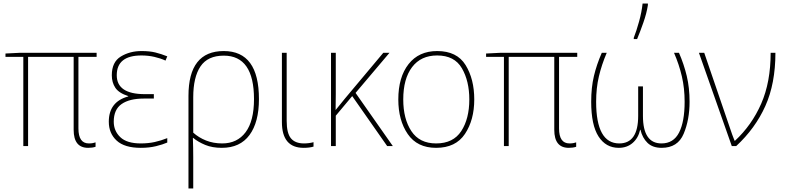

<svg xmlns="http://www.w3.org/2000/svg" viewBox="-20 -827 4444 1087"><path d="M483 -15Q424 -15 424 -100V-505H527V-528H91L11 -524V-505H112V0H139V-505H397V-92Q397 10 479 10Q503 10 521 4V-21Q515 -19 506 -17Q497 -15 483 -15Z M851 -294H800Q641 -294 641 -401Q641 -513 781 -513Q819 -513 854 -505Q889 -497 917 -484L927 -508Q892 -522 859.5 -530Q827 -538 781 -538Q715 -538 664 -507Q613 -476 613 -401Q613 -360 633 -330Q653 -300 706 -283V-281Q596 -251 596 -138Q596 -72 640.5 -31Q685 10 777 10Q825 10 863.5 0.5Q902 -9 927 -20V-45Q892 -31 856 -23Q820 -15 777 -15Q698 -15 661 -50.5Q624 -86 624 -138Q624 -207 668.5 -238Q713 -269 794 -269H851Z M1247 -512Q1418 -512 1418 -266Q1418 -142 1370.5 -78.5Q1323 -15 1238 -15Q1188 -15 1146.5 -31.5Q1105 -48 1074 -76V-276Q1074 -390 1115 -451Q1156 -512 1247 -512ZM1446 -266Q1446 -538 1247 -538Q1047 -538 1047 -284V240H1074V63Q1074 34 1073.5 10.5Q1073 -13 1072 -46H1074Q1102 -23 1142 -6.5Q1182 10 1236 10Q1339 10 1392.5 -62.5Q1446 -135 1446 -266Z M1603 -528H1576V-136Q1576 10 1699 10Q1732 10 1755 3V-22Q1729 -15 1701 -15Q1651 -15 1627 -44Q1603 -73 1603 -143Z M1881 -172 1974 -283 2172 0H2204L1993 -301L2185 -528H2150L1932 -268Q1917 -250 1906.5 -236.5Q1896 -223 1880 -204Q1881 -251 1881 -294Q1881 -337 1881 -385V-528H1854V0H1881Z M2665 -264Q2665 -379 2616 -458.5Q2567 -538 2455 -538Q2351 -538 2293 -464Q2235 -390 2235 -264Q2235 -146 2288.5 -68Q2342 10 2449 10Q2560 10 2612.5 -69Q2665 -148 2665 -264ZM2263 -264Q2263 -381 2313 -447Q2363 -513 2455 -513Q2553 -513 2595 -440.5Q2637 -368 2637 -264Q2637 -155 2591.5 -85Q2546 -15 2449 -15Q2355 -15 2309 -84.5Q2263 -154 2263 -264Z M3204 -15Q3145 -15 3145 -100V-505H3248V-528H2812L2732 -524V-505H2833V0H2860V-505H3118V-92Q3118 10 3200 10Q3224 10 3242 4V-21Q3236 -19 3227 -17Q3218 -15 3204 -15Z M3824 -528H3796Q3825 -461 3840.5 -394Q3856 -327 3856 -251Q3856 -138 3824.5 -76.5Q3793 -15 3725 -15Q3620 -15 3620 -171V-338H3593V-171Q3593 -15 3486 -15Q3355 -15 3355 -251Q3355 -328 3370.5 -394Q3386 -460 3415 -528H3387Q3358 -462 3342.5 -397Q3327 -332 3327 -251Q3327 -119 3368.5 -54.5Q3410 10 3483 10Q3530 10 3562 -18Q3594 -46 3604 -92H3606Q3617 -46 3646 -18Q3675 10 3726 10Q3817 10 3850.5 -69.5Q3884 -149 3884 -251Q3884 -330 3868 -397Q3852 -464 3824 -528ZM3568 -606H3587Q3603 -644 3622 -698Q3641 -752 3648 -798V-807H3618Q3613 -759 3598 -705Q3583 -651 3568 -613Z M3937 -528 4123 0H4148Q4256 -100 4313 -227Q4370 -354 4370 -528H4343Q4343 -362 4289.5 -240Q4236 -118 4141 -30H4139Q4135 -40 4131.5 -49Q4128 -58 4125 -66L3967 -528Z"/></svg>

Font: Noto Sans Display Thin
Style: Regular
Weight: 250
Designer: Monotype Design Team
Foundry: Monotype Imaging Inc.
Version: Version 1.900